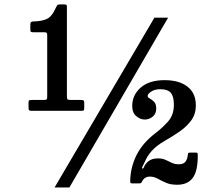

<svg xmlns="http://www.w3.org/2000/svg" viewBox="-20 -802 958 848"><path d="M106 -327.5V-349Q106 -357 109 -358.8Q112 -360.5 120 -360.5H174Q183.5 -360.5 186 -363Q188.5 -365.5 188.5 -374.5V-645.5Q188.5 -654 186.2 -656.8Q184 -659.5 176 -659.5H127.5Q120.5 -659.5 117.2 -661.2Q114 -663 114 -670.5V-693Q114 -703 118.2 -705.2Q122.5 -707.5 132 -707.5Q162.5 -708 186 -718Q209.5 -728 227.5 -769.5Q230.5 -775.5 233 -779Q235.5 -782.5 245 -782.5H262Q270 -782.5 272.8 -780.8Q275.5 -779 275.5 -771.5V-376.5Q275.5 -365 278.8 -362.8Q282 -360.5 293.5 -360.5H337.5Q344 -360.5 348 -358.8Q352 -357 352 -350V-327Q352 -318 350.2 -315.2Q348.5 -312.5 339.5 -312.5H121Q111 -312.5 108.5 -315Q106 -317.5 106 -327.5ZM662 -724H722.5L286.5 26H221ZM853.5 -117.5Q854 -46.5 831.2 -16.2Q808.5 14 762.5 14Q733 14 712.8 5Q692.5 -4 676.2 -13Q660 -22 642 -22Q618.5 -22 608 -1.5Q605.5 3.5 603.8 5.8Q602 8 594 8H565.5Q558.5 8 556.8 6Q555 4 555 -2.5Q556.5 -65 583.8 -118.5Q611 -172 668 -215Q697.5 -237.5 722.8 -266Q748 -294.5 748 -340Q748 -375.5 734.5 -391.8Q721 -408 688 -408Q663.5 -408 647.8 -397.5Q632 -387 632 -378Q632 -372 641.5 -367Q651 -362 660.5 -352.5Q670 -343 670 -322.5Q670 -299 654.2 -286.5Q638.5 -274 619.5 -274Q599.5 -274 581.8 -289Q564 -304 564 -334Q564 -382.5 601.5 -415.2Q639 -448 707 -448Q771.5 -448 808.2 -419.2Q845 -390.5 845 -336.5Q845 -299 825.5 -271.5Q806 -244 774.5 -222Q743 -200 706 -179Q670 -158 650 -135.2Q630 -112.5 620.5 -89Q615 -77.5 610 -67.5Q605 -57.5 609.5 -57.5Q614 -57.5 616.2 -65Q618.5 -72.5 628 -83Q646 -102.5 677 -102.5Q697 -102.5 711 -96Q725 -89.5 738.5 -83Q752 -76.5 770 -76.5Q790 -76.5 798.8 -87.5Q807.5 -98.5 809.5 -117.5Q810.5 -125 811.8 -126.5Q813 -128 821 -128H843.5Q851 -128 852 -126.2Q853 -124.5 853.5 -117.5Z"/></svg>

Font: Besley* Narrow
Style: Bold
Weight: 700
Width: 4
Designer: Owen Earl
Foundry: indestructible type*
Version: Version 3.000; ttfautohint (v1.8.3)